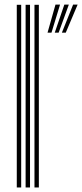

<svg xmlns="http://www.w3.org/2000/svg" viewBox="-20 -821 360 841"><path d="M131 0V-800H150.2V0ZM53.5 0V-800H72.8V0ZM92.2 0V-800H111.5V0ZM205.5 -677.8H188.2L223 -800.8H243ZM268 -677.8H251L300.2 -800.8H320ZM236.8 -677.8H219.8L261.8 -800.8H281.5Z"/></svg>

Font: Big Shoulders Inline Text SemiBold
Style: Regular
Weight: 600
Designer: Patric King
Foundry: XO Type Co
Version: Version 1.000